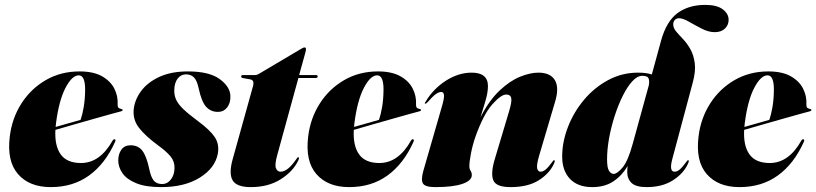

<svg xmlns="http://www.w3.org/2000/svg" viewBox="-20 -755 3338 785"><path d="M450.5 -175Q410 -85 344.2 -37.5Q278.5 10 187.5 10Q100 10 53.8 -43Q7.5 -96 20 -197Q29 -271.5 67.5 -331.8Q106 -392 167.2 -427.5Q228.5 -463 305.5 -463Q361 -463 396 -443.8Q431 -424.5 447 -393.5Q463 -362.5 461 -327Q460.5 -320.5 463.2 -316Q466 -311.5 475.5 -309.5Q481.5 -308.5 481.5 -305Q481.5 -302 475.5 -300Q465.5 -297.5 436.5 -289.5Q407.5 -281.5 367.8 -270.2Q328 -259 285.5 -246.8Q243 -234.5 206.5 -224Q203 -159 228.2 -123.8Q253.5 -88.5 311 -88.5Q389 -88.5 440.5 -180.5Q445 -187 449 -185.5Q454.5 -184 450.5 -175ZM209 -251.5Q208 -243.5 207.5 -236Q234 -243.5 261 -251.2Q288 -259 309.5 -265Q317 -286.5 322.2 -317Q327.5 -347.5 328 -385Q329 -447 302 -447Q274.5 -447 247.8 -395.8Q221 -344.5 209 -251.5Z M643.5 -2.5Q664 -2.5 678.5 -21Q693 -39.5 693.5 -67Q694.5 -94.5 677.5 -115.2Q660.5 -136 624.5 -162Q574.5 -199 548.8 -231.8Q523 -264.5 526.5 -306.5Q530.5 -347 557 -382.8Q583.5 -418.5 631.8 -440.8Q680 -463 748.5 -463Q835 -463 877.8 -432Q920.5 -401 922 -363Q923 -333.5 908.5 -315.5Q894 -297.5 871 -297.5Q842 -297.5 823 -318.2Q804 -339 792.5 -393Q785.5 -426 773 -438.5Q760.5 -451 740.5 -451Q719.5 -451 706.2 -433.5Q693 -416 692.5 -386Q692 -365.5 700.2 -347.2Q708.5 -329 730 -308.5Q751.5 -288 790.5 -259Q838 -224 857.8 -194.8Q877.5 -165.5 870.5 -126.5Q859.5 -68 797.2 -29Q735 10 638.5 10Q576 10 537.2 -5.8Q498.5 -21.5 481 -46.5Q463.5 -71.5 463.5 -99Q463.5 -125 476.2 -143Q489 -161 513.5 -161Q545 -161 562 -138.8Q579 -116.5 590 -65Q597 -30.5 608.8 -16.5Q620.5 -2.5 643.5 -2.5Z M1003 -430.5 972 -436Q966 -437.5 966 -442.5Q966 -448 973 -448H1023.5Q1030 -448 1038.5 -453L1214 -557Q1220 -561 1226 -561Q1231 -561 1231 -554Q1231 -550 1229 -542L1203 -448H1271.5Q1279 -448 1279 -442.5Q1279 -436 1269 -436H1200L1113.5 -121Q1102.5 -81.5 1108.2 -67.2Q1114 -53 1127 -53Q1156 -53 1190.5 -103Q1194.5 -109 1196 -110.5Q1197.5 -112 1199.5 -112Q1206 -112 1198.5 -97Q1177 -53 1126.8 -21.5Q1076.5 10 1005.5 10Q947.5 10 931.2 -17.5Q915 -45 931 -103L1014.5 -403Q1021 -427.5 1003 -430.5Z M1670.5 -175Q1630 -85 1564.2 -37.5Q1498.5 10 1407.5 10Q1320 10 1273.8 -43Q1227.5 -96 1240 -197Q1249 -271.5 1287.5 -331.8Q1326 -392 1387.2 -427.5Q1448.5 -463 1525.5 -463Q1581 -463 1616 -443.8Q1651 -424.5 1667 -393.5Q1683 -362.5 1681 -327Q1680.5 -320.5 1683.2 -316Q1686 -311.5 1695.5 -309.5Q1701.5 -308.5 1701.5 -305Q1701.5 -302 1695.5 -300Q1685.5 -297.5 1656.5 -289.5Q1627.5 -281.5 1587.8 -270.2Q1548 -259 1505.5 -246.8Q1463 -234.5 1426.5 -224Q1423 -159 1448.2 -123.8Q1473.5 -88.5 1531 -88.5Q1609 -88.5 1660.5 -180.5Q1665 -187 1669 -185.5Q1674.5 -184 1670.5 -175ZM1429 -251.5Q1428 -243.5 1427.5 -236Q1454 -243.5 1481 -251.2Q1508 -259 1529.5 -265Q1537 -286.5 1542.2 -317Q1547.5 -347.5 1548 -385Q1549 -447 1522 -447Q1494.5 -447 1467.8 -395.8Q1441 -344.5 1429 -251.5Z M1719 -331Q1714 -331 1720 -339Q1750.5 -391 1802.2 -424.5Q1854 -458 1908.5 -458Q1975 -458 1975 -403Q1975 -376 1964 -339.8Q1953 -303.5 1944.5 -275.5Q1980.5 -345.5 2023 -385.2Q2065.5 -425 2106.8 -441.5Q2148 -458 2181 -458Q2230 -458 2248.5 -427.5Q2267 -397 2249.5 -339L2185 -121Q2173 -80.5 2176.2 -66.8Q2179.5 -53 2190 -53Q2200 -53 2210.5 -61.5Q2221 -70 2236.5 -91Q2241 -97 2242.2 -98.5Q2243.5 -100 2245.5 -100Q2251.5 -100 2244.5 -85Q2226.5 -45.5 2182.5 -17.8Q2138.5 10 2067 10Q2008.5 10 1997 -17.8Q1985.5 -45.5 2002.5 -103L2061 -298.5Q2073.5 -340 2070.2 -354.2Q2067 -368.5 2049.5 -368.5Q2028.5 -368.5 1992.5 -328Q1956.5 -287.5 1923.5 -195Q1912 -161.5 1905.5 -127.5Q1899 -93.5 1899 -76Q1899 -64 1904 -56.8Q1909 -49.5 1909 -39Q1909 -16.5 1870.5 -3.2Q1832 10 1760 10Q1717.5 10 1709 -5.2Q1700.5 -20.5 1711 -57L1788 -324Q1796.5 -353.5 1795.2 -366.2Q1794 -379 1784 -379Q1774.5 -379 1762.2 -370.5Q1750 -362 1728 -337Q1722 -331 1719 -331Z M2792.5 -85Q2774.5 -45.5 2731.2 -17.8Q2688 10 2624 10Q2580 10 2562.2 -7Q2544.5 -24 2544.5 -51Q2544.5 -63 2546 -76Q2523 -37 2487.8 -13.5Q2452.5 10 2401.5 10Q2342.5 10 2310.5 -23.5Q2278.5 -57 2278.5 -115Q2278.5 -174.5 2301.8 -235Q2325 -295.5 2367 -346Q2409 -396.5 2465.8 -427.2Q2522.5 -458 2589 -458Q2623 -458 2645 -450.5L2683 -589.5Q2705 -668.5 2750.5 -701.8Q2796 -735 2863.5 -735Q2911 -735 2935 -717Q2959 -699 2959 -674Q2959 -652.5 2943.8 -638Q2928.5 -623.5 2902 -623.5Q2877 -623.5 2849.2 -637.8Q2821.5 -652 2796.8 -666.2Q2772 -680.5 2756 -680.5Q2746 -680.5 2739.2 -673.5Q2732.5 -666.5 2732.5 -655.5Q2732.5 -640.5 2744.5 -626.2Q2756.5 -612 2772.8 -595Q2789 -578 2802.5 -554.2Q2816 -530.5 2820.5 -497Q2825 -463.5 2812 -416L2728.5 -104Q2715 -53 2738 -53Q2748 -53 2758.5 -61.5Q2769 -70 2784.5 -91Q2789 -97 2790.2 -98.5Q2791.5 -100 2793.5 -100Q2799.5 -100 2792.5 -85ZM2462 -104Q2462 -69 2470 -56.5Q2478 -44 2489 -44Q2503.5 -44 2525.8 -70.8Q2548 -97.5 2567 -167.5L2632.5 -405.5Q2636 -422.5 2632 -433.8Q2628 -445 2606 -445Q2585.5 -445 2565 -422.5Q2544.5 -400 2526 -362.8Q2507.5 -325.5 2493 -280.5Q2478.5 -235.5 2470.2 -189.5Q2462 -143.5 2462 -104Z M3266.5 -175Q3226 -85 3160.2 -37.5Q3094.5 10 3003.5 10Q2916 10 2869.8 -43Q2823.5 -96 2836 -197Q2845 -271.5 2883.5 -331.8Q2922 -392 2983.2 -427.5Q3044.5 -463 3121.5 -463Q3177 -463 3212 -443.8Q3247 -424.5 3263 -393.5Q3279 -362.5 3277 -327Q3276.5 -320.5 3279.2 -316Q3282 -311.5 3291.5 -309.5Q3297.5 -308.5 3297.5 -305Q3297.5 -302 3291.5 -300Q3281.5 -297.5 3252.5 -289.5Q3223.5 -281.5 3183.8 -270.2Q3144 -259 3101.5 -246.8Q3059 -234.5 3022.5 -224Q3019 -159 3044.2 -123.8Q3069.5 -88.5 3127 -88.5Q3205 -88.5 3256.5 -180.5Q3261 -187 3265 -185.5Q3270.5 -184 3266.5 -175ZM3025 -251.5Q3024 -243.5 3023.5 -236Q3050 -243.5 3077 -251.2Q3104 -259 3125.5 -265Q3133 -286.5 3138.2 -317Q3143.5 -347.5 3144 -385Q3145 -447 3118 -447Q3090.5 -447 3063.8 -395.8Q3037 -344.5 3025 -251.5Z"/></svg>

Font: Fraunces 144pt Black
Style: Italic
Weight: 900
Italic angle: -16°
Version: Version 1.000;[0bf87f6ff]